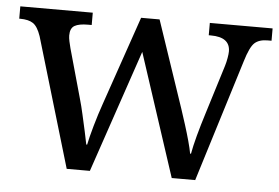

<svg xmlns="http://www.w3.org/2000/svg" viewBox="-43 -594 949 652"><g transform="rotate(5 431.0 -268.0)"><path d="M75 -441Q64 -473 48.5 -483.5Q33 -494 4 -494H1V-536H248V-494H235Q205 -494 190 -485.5Q175 -477 175 -452Q175 -444 177.5 -432Q180 -420 183 -409L230 -241Q237 -217 243.5 -187.5Q250 -158 256 -131.5Q262 -105 265 -88H268Q273 -113 284.5 -153.5Q296 -194 309 -231L413 -533H476L576 -237Q584 -213 593 -184.5Q602 -156 609 -130.5Q616 -105 619 -88H622Q631 -139 661 -234L711 -395Q715 -408 717.5 -422.5Q720 -437 720 -445Q720 -494 654 -494H647V-536H861V-494H848Q819 -494 803.5 -480Q788 -466 773 -416L644 0H564L427 -418L285 0H206Z"/></g></svg>

Font: NotoSerif-Regular
Style: Regular
Weight: 400
Designer: Monotype Design Team
Foundry: Monotype Imaging Inc.
Version: Version 2.007; ttfautohint (v1.8) -l 8 -r 50 -G 200 -x 14 -D